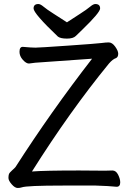

<svg xmlns="http://www.w3.org/2000/svg" viewBox="-20 -922 640 955"><path d="M68 13Q54 13 38 -5.5Q22 -24 22 -37Q22 -49 24.5 -56Q27 -63 40 -74.5Q53 -86 57 -91Q234 -367 438 -630L155 -610L124 -606Q110 -606 93.5 -624.5Q77 -643 77 -664Q77 -689 93 -689Q137 -685 156 -685Q174 -685 318 -695Q462 -705 484.5 -708Q507 -711 521 -711Q538 -711 553 -690Q568 -669 568 -655Q568 -638 557 -633Q541 -628 522 -606Q328 -369 139 -69Q200 -74 374 -74L502 -73Q524 -73 539 -74Q557 -74 567.5 -53Q578 -32 578 -15Q578 7 560 7Q522 3 457 1H292Q113 1 88 10Q79 13 68 13ZM313 -730Q281 -730 268 -740Q147 -855 147 -880Q147 -902 171 -902Q181 -902 197 -888.5Q213 -875 247 -853.5Q281 -832 313 -811Q345 -832 378.5 -853.5Q412 -875 428 -888.5Q444 -902 454 -902Q478 -902 478 -880Q478 -860 390 -775Q370 -756 357 -743Q344 -730 313 -730Z"/></svg>

Font: ToneOZ-Pinyin-WenKai-Medium
Style: Medium
Weight: 700
Designer: Fontworks Inc.
Foundry: ToneOZ
Version: Version 0.240331